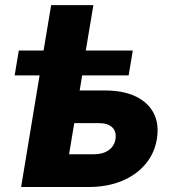

<svg xmlns="http://www.w3.org/2000/svg" viewBox="-20 -748 696 768"><path d="M38.6 -446.3 55.2 -545.9H511.2L494.6 -446.3ZM154.3 -545.9 184.6 -727.5H353.5L323.2 -545.9ZM232.4 -386.2H397.9Q473.1 -386.2 523.2 -362.1Q573.2 -337.9 595.2 -294.4Q617.2 -251 607.4 -191.4Q597.7 -133.8 561.3 -90.8Q524.9 -47.9 466.8 -23.9Q408.7 0 333.5 0H64.5L154.8 -545.9H325.2L256.3 -130.9H355.5Q391.6 -130.9 414.6 -147.2Q437.5 -163.6 441.9 -191.4Q446.8 -221.2 429.2 -238.3Q411.6 -255.4 376 -255.4H210.4Z"/></svg>

Font: Inter ExtraBold
Style: Italic
Weight: 800
Italic angle: -9.3988°
Designer: Rasmus Andersson
Foundry: rsms
Version: Version 4.001;git-66647c0bb